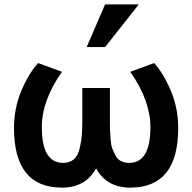

<svg xmlns="http://www.w3.org/2000/svg" viewBox="-20 -835 878 877"><path d="M356 -433H482V-289Q482 -259 482.5 -243Q483 -227 485 -199.5Q487 -172 493 -156.5Q499 -141 508 -124Q517 -107 533 -99Q549 -91 570 -91Q667 -91 667 -254Q667 -376 575 -507L684 -547Q728 -498 761 -419Q794 -340 794 -250Q794 22 575 22Q467 22 419 -66Q371 22 263 22Q44 22 44 -250Q44 -340 77 -419Q110 -498 154 -547L263 -507Q171 -376 171 -254Q171 -91 268 -91Q299 -91 318 -108Q337 -125 344.5 -159.5Q352 -194 354 -219.5Q356 -245 356 -289ZM460 -620H376L460 -815H614Z"/></svg>

Font: Repo
Style: DemiBold
Weight: 600
Designer: Stefan Peev
Foundry: Context Ltd
Version: Version 001.000